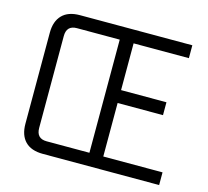

<svg xmlns="http://www.w3.org/2000/svg" viewBox="-101 -818 1016 936"><g transform="rotate(15 407.0 -350.0)"><path d="M191 -700H758V-635H479V-399H708V-334H479V-64H778V0H191Q132 0 101.5 -31Q71 -62 71 -120V-580Q71 -637 101.5 -668.5Q132 -700 191 -700ZM141 -581V-118Q141 -64 193 -64H409V-635H193Q141 -635 141 -581Z"/></g></svg>

Font: Strong
Style: Regular
Weight: 400
Designer: Roman Shchyukin (Gaslight Type Foundry)
Foundry: Cyreal (www.cyreal.org)
Version: Version 1.001